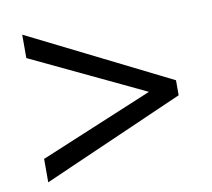

<svg xmlns="http://www.w3.org/2000/svg" viewBox="-62 -677 695 630"><g transform="rotate(-10 286.0 -362.0)"><path d="M50 -194V-116L521 -323V-373L50 -608V-530L427 -351Z"/></g></svg>

Font: Noto Sans Arabic UI
Style: Regular
Weight: 400
Designer: Monotype Design Team, Nadine Chahine and Nizar Qandah
Foundry: Monotype Imaging Inc.
Version: Version 2.010